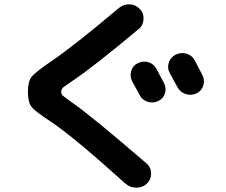

<svg xmlns="http://www.w3.org/2000/svg" viewBox="-20 -802 1040 883"><path d="M700.2 -484.4Q703.1 -477.5 715.3 -455.1Q727.5 -432.6 734.4 -419.9Q746.1 -396.5 738.3 -372.1Q730.5 -347.7 707 -336.9Q683.6 -326.2 658.7 -334Q633.8 -341.8 622.1 -365.2Q616.2 -376 605 -397Q593.8 -418 587.9 -427.7Q576.2 -450.2 583.5 -475.6Q590.8 -501 614.3 -511.7Q638.7 -523.4 663.1 -515.6Q687.5 -507.8 700.2 -484.4ZM876 -523.4Q881.8 -512.7 893.6 -489.7Q905.3 -466.8 911.1 -456.1Q922.9 -432.6 914.6 -407.7Q906.2 -382.8 882.8 -372.1Q858.4 -361.3 833.5 -369.6Q808.6 -377.9 795.9 -401.4Q791 -411.1 760.7 -465.8Q748 -489.3 756.3 -514.2Q764.6 -539.1 788.1 -550.8Q812.5 -562.5 837.9 -555.2Q863.3 -547.9 876 -523.4ZM210 -245.1Q140.6 -290 124.5 -311.5Q108.4 -333 108.4 -379.9Q108.4 -426.8 125 -448.2Q141.6 -469.7 217.8 -521.5Q318.4 -589.8 527.3 -765.6Q548.8 -783.2 576.2 -782.2Q603.5 -781.2 623 -760.7Q641.6 -742.2 640.1 -713.9Q638.7 -685.5 618.2 -668.9Q408.2 -493.2 314.5 -430.7Q277.3 -406.2 269.5 -398.9Q261.7 -391.6 261.7 -379.9Q261.7 -369.1 269 -362.3Q276.4 -355.5 310.5 -331.1Q392.6 -275.4 652.3 -51.8Q673.8 -34.2 674.8 -6.3Q675.8 21.5 657.2 41Q637.7 60.5 608.4 61Q579.1 61.5 557.6 43Q317.4 -173.8 210 -245.1Z"/></svg>

Font: Rounded-X Mgen+ 2m bold
Style: Bold
Weight: 700
Designer: [Source Han Sans]
Ryoko NISHIZUKA  (kana & ideographs); Paul D. Hunt (Latin, Greek & Cyrillic); Wenlong ZHANG  (bopomofo
Version: Version 1.059.20150602